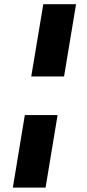

<svg xmlns="http://www.w3.org/2000/svg" viewBox="-20 -747 411 904"><path d="M96.9 -205.3H251.1L194.6 136.4H40.5ZM338.1 -727.3 281.6 -387.1H127.1L183.9 -727.3Z"/></svg>

Font: Inter P Extra Bold
Style: Italic
Weight: 800
Italic angle: 9.39999°
Designer: Rasmus Andersson
Foundry: rsms
Version: Version 3.018;git-588b23468